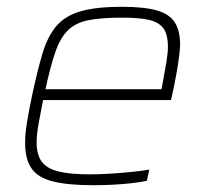

<svg xmlns="http://www.w3.org/2000/svg" viewBox="-20 -538 602 566"><path d="M255 8Q181 8 136.5 -3Q92 -14 73 -41.5Q54 -69 54 -117Q54 -143 59.5 -177Q65 -211 74 -254Q90 -329 105 -379.5Q120 -430 145.5 -460.5Q171 -491 217 -504.5Q263 -518 339 -518Q404 -518 441.5 -507.5Q479 -497 495 -472.5Q511 -448 511 -405Q511 -396 508 -372Q505 -348 499.5 -317.5Q494 -287 487 -256L484 -243H107Q99 -203 93.5 -172Q88 -141 88 -118Q88 -82 103 -61.5Q118 -41 152.5 -32.5Q187 -24 246 -24Q273 -24 304.5 -26Q336 -28 366.5 -31Q397 -34 420 -38L413 -5Q395 -1 368.5 2Q342 5 312.5 6.5Q283 8 255 8ZM114 -275H456L460 -296Q466 -329 470.5 -355Q475 -381 475 -400Q475 -438 460.5 -456Q446 -474 416.5 -480Q387 -486 340 -486Q279 -486 241 -478.5Q203 -471 180.5 -449Q158 -427 143.5 -385.5Q129 -344 114 -275Z"/></svg>

Font: Saira Thin
Style: Italic
Weight: 100
Italic angle: -12°
Designer: Hector Gatti with collaboration of the Omnibus-Type team
Foundry: Omnibus-Type
Version: Version 1.101